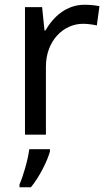

<svg xmlns="http://www.w3.org/2000/svg" viewBox="-20 -566 453 807"><path d="M335 -546C260 -546 205 -497 171 -438H167L157 -536H85V0H173V-286C173 -394 246 -466 329 -466C347 -466 370 -463 387 -459L398 -540C380 -544 355 -546 335 -546ZM190 70V61H103C98 104 77 176 62 209V221H110C146 178 181 106 190 70Z"/></svg>

Font: Noto Sans Runic
Style: Regular
Weight: 400
Designer: Monotype Design Team
Foundry: Monotype Imaging Inc.
Version: Version 2.002